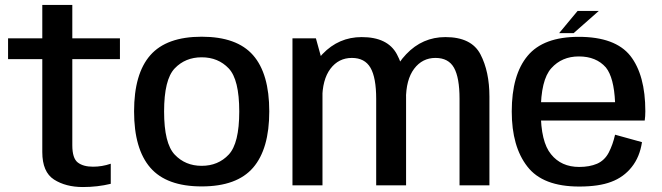

<svg xmlns="http://www.w3.org/2000/svg" viewBox="-20 -747 2670 774"><path d="M314.5 7Q373 7 426.5 -6V-87Q391.5 -75 355 -75Q315.5 -75 293.5 -92Q271.5 -109 271.5 -161.5V-508.5H463.5V-592.5H271.5V-727H150.5V-592.5H12.5V-508.5H150.5V-134Q150.5 -53.5 197.8 -23.2Q245 7 314.5 7Z M793 4.5Q935 4.5 1000.2 -71Q1065.5 -146.5 1065.5 -298Q1065.5 -450 1000.2 -524.5Q935 -599 793 -599Q651.5 -599 586 -524.5Q520.5 -450 520.5 -298Q520.5 -146.5 586 -71Q651.5 4.5 793 4.5ZM793 -78.5Q727 -78.5 684.2 -123.8Q641.5 -169 641.5 -297.5Q641.5 -426.5 684.2 -471.2Q727 -516 793 -516Q859.5 -516 902 -471.2Q944.5 -426.5 944.5 -297.5Q944.5 -169 902 -123.8Q859.5 -78.5 793 -78.5Z M1159 0H1280V-496.5L1253.5 -592.5H1159ZM1496.5 0H1617V-357.5Q1617 -459 1580 -528.2Q1543 -597.5 1438 -597.5Q1345.5 -597.5 1280.2 -529.2Q1215 -461 1215 -375L1279 -345.5Q1279 -426 1312 -469.8Q1345 -513.5 1398.5 -513.5Q1450.5 -513.5 1473.5 -473.8Q1496.5 -434 1496.5 -348.5ZM1832.5 0H1953V-357.5Q1953 -458.5 1916.8 -528Q1880.5 -597.5 1775.5 -597.5Q1683 -597.5 1617.5 -528.5Q1552 -459.5 1552 -375L1616.5 -345.5Q1616.5 -426 1649.5 -469.8Q1682.5 -513.5 1735.5 -513.5Q1788 -513.5 1810.2 -473.8Q1832.5 -434 1832.5 -348.5Z M2315 5V-74Q2242.5 -74 2201.5 -125Q2160 -175 2160 -297Q2160 -425 2202.5 -472Q2245 -519.5 2313.5 -519.5Q2383.5 -519.5 2422.5 -475Q2455 -434.5 2459.5 -335H2147.5V-261H2579Q2581.5 -278 2581.5 -298.5Q2581.5 -444.5 2521 -522Q2460 -598.5 2313 -598.5Q2170.5 -598.5 2107 -522Q2043 -445.5 2043 -297.5Q2043 -156 2106 -75.5Q2168 5 2315 5ZM2315 -74V5Q2394.5 5 2444 -14Q2494 -32.5 2526.5 -73.5Q2559 -114 2568 -174L2459.5 -204Q2450.5 -164 2434 -132Q2417.5 -100.5 2387 -87Q2356.5 -74 2315 -74ZM2234 -613.5H2292.5L2394 -703H2308.5Z"/></svg>

Font: Anybody Thin Medium
Style: Regular
Weight: 500
Version: Version 1.113;gftools[0.9.25]